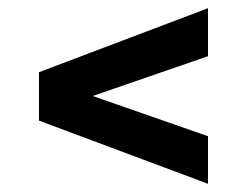

<svg xmlns="http://www.w3.org/2000/svg" viewBox="-20 -487 600 468"><path d="M487 -39 75 -193V-311L487 -467V-350L206 -253L487 -155Z"/></svg>

Font: Saira SemiExpanded
Style: Bold
Weight: 700
Width: 6
Designer: Hector Gatti with collaboration of the Omnibus-Type team
Foundry: Omnibus-Type
Version: Version 1.101